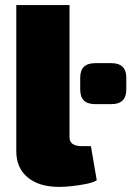

<svg xmlns="http://www.w3.org/2000/svg" viewBox="-20 -720 518 754"><path d="M354 -311Q295 -311 295 -368V-415Q295 -472 354 -472H417Q476 -472 476 -415V-368Q476 -311 417 -311ZM253 -700V-182Q253 -163 265.5 -154.5Q278 -146 303 -146H337L360 -12Q345 -3 317.5 2.5Q290 8 261.5 11Q233 14 213 14Q134 14 89 -23Q44 -60 44 -126V-700Z"/></svg>

Font: Exo 2 Black
Style: Regular
Weight: 900
Designer: Natanael Gama
Foundry: Natanael Gama
Version: Version 2.010